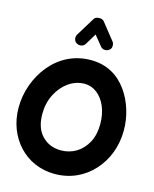

<svg xmlns="http://www.w3.org/2000/svg" viewBox="-155 -1136 1056 1314"><g transform="rotate(15 372.5 -479.0)"><path d="M360.4 76.2C471.2 76.2 565.4 32.2 634.3 -43.5C703.1 -118.7 742.7 -220.2 742.7 -334C742.7 -430.2 713.9 -530.3 656.7 -609.9C599.6 -689.5 515.1 -741.2 402.3 -741.2C282.7 -741.2 184.1 -688 114.7 -604C45.4 -519.5 6.3 -410.6 6.3 -299.3C6.3 -87.4 155.8 76.2 360.4 76.2ZM360.4 -90.8C306.6 -90.8 262.2 -108.9 227.1 -145C191.9 -181.2 174.3 -232.4 174.3 -299.3C174.3 -350.6 185.1 -397 206.1 -438.5C227.1 -480 254.9 -512.7 289.6 -537.1C324.2 -561 361.8 -573.2 402.3 -573.2C433.6 -573.2 462.4 -563.5 488.8 -543.5C541 -503.9 575.7 -429.7 575.7 -334C575.7 -283.7 565.9 -240.7 546.9 -204.6C508.3 -131.8 440.4 -90.8 360.4 -90.8ZM277.8 -825.7C284.7 -821.3 292 -819.3 300.3 -819.3C307.6 -819.3 326.2 -819.8 338.4 -839.4L386.2 -918.5L442.4 -849.1C456.5 -831.1 473.1 -833 477.1 -833C486.8 -833 495.6 -835.9 502.9 -841.8C512.2 -849.1 517.6 -856.4 518.1 -863.3C518.6 -870.1 519 -874.5 519 -876C519 -886.2 516.1 -895 509.8 -902.8L416 -1020.5C406.7 -1032.7 390.1 -1033.7 382.3 -1033.7C371.1 -1033.7 353.5 -1031.2 345.2 -1017.1L264.2 -885.3C259.8 -878.4 257.8 -871.1 257.8 -863.3C257.8 -856 258.3 -837.9 277.8 -825.7Z"/></g></svg>

Font: Mikhak Black
Style: Regular
Weight: 900
Designer: Amin Abedi
Version: Version 3.2